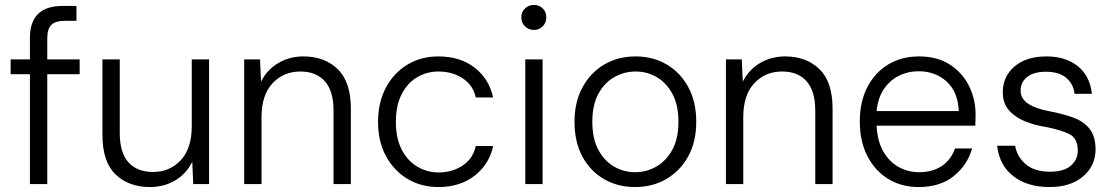

<svg xmlns="http://www.w3.org/2000/svg" viewBox="-20 -744 4501 776"><path d="M101 0V-444H23V-504H101V-591Q101 -720 233 -720H289V-660H244Q205 -660 188 -644Q171 -628 171 -588V-504H302V-444H171V0Z M586 12Q500 12 447 -39Q394 -90 394 -199V-504H464V-207Q464 -127 499 -88Q534 -49 599 -49Q666 -49 710.5 -96.5Q755 -144 755 -234V-504H825V0H761L757 -90Q733 -41 687.5 -14.5Q642 12 586 12Z M967 0V-504H1031L1035 -414Q1059 -462 1104.5 -489Q1150 -516 1206 -516Q1292 -516 1345 -464.5Q1398 -413 1398 -305V0H1328V-297Q1328 -376 1293 -415.5Q1258 -455 1194 -455Q1126 -455 1081.5 -407.5Q1037 -360 1037 -270V0Z M1752 12Q1682 12 1627 -21Q1572 -54 1540 -113Q1508 -172 1508 -251Q1508 -331 1540 -390.5Q1572 -450 1627 -483Q1682 -516 1752 -516Q1840 -516 1898.5 -470.5Q1957 -425 1973 -350H1903Q1892 -400 1850 -427.5Q1808 -455 1752 -455Q1706 -455 1667 -432.5Q1628 -410 1604 -364.5Q1580 -319 1580 -251Q1580 -184 1604 -138.5Q1628 -93 1667.5 -70Q1707 -47 1752 -47Q1808 -47 1850 -75Q1892 -103 1903 -154H1973Q1958 -81 1899 -34.5Q1840 12 1752 12Z M2138 -623Q2117 -623 2102 -637.5Q2087 -652 2087 -674Q2087 -696 2102 -710Q2117 -724 2138 -724Q2159 -724 2173.5 -710Q2188 -696 2188 -674Q2188 -652 2173.5 -637.5Q2159 -623 2138 -623ZM2103 0V-504H2173V0Z M2547 12Q2476 12 2420.5 -20.5Q2365 -53 2333.5 -112Q2302 -171 2302 -252Q2302 -332 2334.5 -391.5Q2367 -451 2422.5 -483.5Q2478 -516 2549 -516Q2619 -516 2674.5 -483.5Q2730 -451 2762 -391.5Q2794 -332 2794 -252Q2794 -171 2761.5 -112Q2729 -53 2673 -20.5Q2617 12 2547 12ZM2547 -48Q2593 -48 2633 -71Q2673 -94 2697.5 -139Q2722 -184 2722 -252Q2722 -320 2697.5 -365Q2673 -410 2634 -432.5Q2595 -455 2549 -455Q2503 -455 2463 -432.5Q2423 -410 2398.5 -365Q2374 -320 2374 -252Q2374 -184 2398 -139Q2422 -94 2461.5 -71Q2501 -48 2547 -48Z M2914 0V-504H2978L2982 -414Q3006 -462 3051.5 -489Q3097 -516 3153 -516Q3239 -516 3292 -464.5Q3345 -413 3345 -305V0H3275V-297Q3275 -376 3240 -415.5Q3205 -455 3141 -455Q3073 -455 3028.5 -407.5Q2984 -360 2984 -270V0Z M3693 12Q3623 12 3569.5 -21Q3516 -54 3485.5 -113.5Q3455 -173 3455 -253Q3455 -333 3485.5 -392Q3516 -451 3570 -483.5Q3624 -516 3695 -516Q3768 -516 3819 -483Q3870 -450 3896.5 -396.5Q3923 -343 3923 -281Q3923 -271 3922.5 -260.5Q3922 -250 3922 -236H3523Q3526 -173 3550.5 -131Q3575 -89 3613 -68.5Q3651 -48 3693 -48Q3750 -48 3787 -73.5Q3824 -99 3840 -144H3909Q3890 -77 3835 -32.5Q3780 12 3693 12ZM3692 -456Q3649 -456 3612.5 -437.5Q3576 -419 3552 -383.5Q3528 -348 3523 -295H3855Q3852 -372 3806.5 -414Q3761 -456 3692 -456Z M4222 12Q4132 12 4075.5 -32Q4019 -76 4010 -155H4083Q4090 -111 4125.5 -80.5Q4161 -50 4224 -50Q4280 -50 4308 -74.5Q4336 -99 4336 -135Q4336 -185 4302 -202Q4268 -219 4206 -231Q4161 -238 4122 -254Q4083 -270 4058 -298Q4033 -326 4033 -371Q4033 -435 4080.5 -475.5Q4128 -516 4210 -516Q4286 -516 4335.5 -477Q4385 -438 4393 -365H4323Q4318 -406 4288.5 -430Q4259 -454 4208 -454Q4158 -454 4131.5 -433Q4105 -412 4105 -378Q4105 -345 4136 -324.5Q4167 -304 4228 -293Q4275 -284 4316 -269.5Q4357 -255 4382 -225.5Q4407 -196 4408 -142Q4408 -74 4357.5 -31Q4307 12 4222 12Z"/></svg>

Font: DM Sans Light
Style: Regular
Weight: 300
Designer: Colophon Foundry, Jonny Pinhorn
Foundry: Colophon Foundry
Version: Version 4.004; ttfautohint (v1.8.4.7-5d5b)